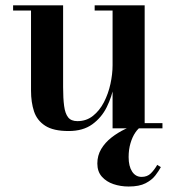

<svg xmlns="http://www.w3.org/2000/svg" viewBox="-20 -480 656 718"><path d="M236.5 10Q179.5 10 149 -9.8Q118.5 -29.5 107.2 -63.5Q96 -97.5 96 -141V-440.5H29V-460H216V-154Q216 -112 219.8 -83.8Q223.5 -55.5 234.8 -41.2Q246 -27 269.5 -27Q303 -27 327.8 -46.8Q352.5 -66.5 368.8 -98Q385 -129.5 393 -166.2Q401 -203 401 -236L414 -238Q414 -203 406.2 -160.8Q398.5 -118.5 379.2 -79.5Q360 -40.5 325.2 -15.2Q290.5 10 236.5 10ZM401 0V-440.5H334V-460H521V-19.5H587.5V0ZM461 217.5Q431 217.5 404.2 208.5Q377.5 199.5 360.8 180.5Q344 161.5 344 131.5Q344 101.5 358.5 77.2Q373 53 397 34.2Q421 15.5 449 2.2Q477 -11 504 -19L509.5 -7.5Q497 -0.5 486 15.8Q475 32 468 55.5Q461 79 461 107.5Q461 141.5 474 161.5Q487 181.5 509.5 181.5Q531 181.5 544.2 168.2Q557.5 155 568 136.5L581.5 145Q574 159 561 176Q548 193 524.5 205.2Q501 217.5 461 217.5Z"/></svg>

Font: Bodoni Moda 11pt SemiBold
Style: Regular
Weight: 600
Designer: Owen Earl
Foundry: indestructible type
Version: Version 2.004